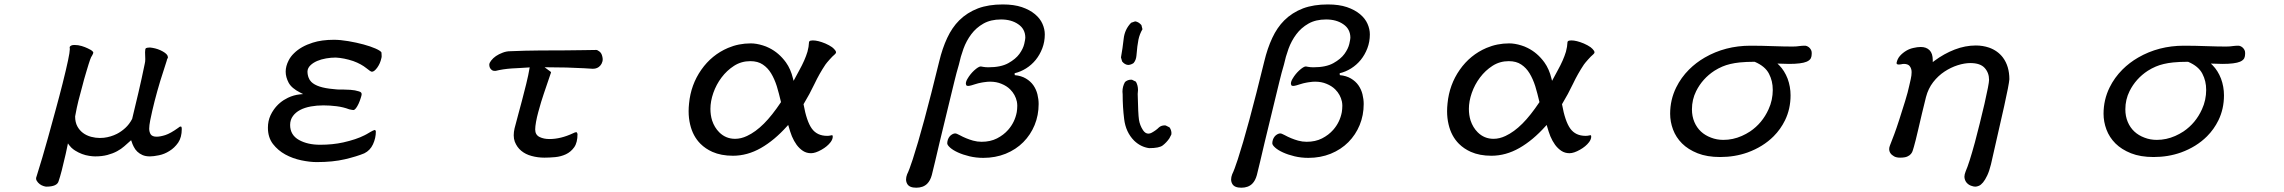

<svg xmlns="http://www.w3.org/2000/svg" viewBox="-20 -687 10540 886"><path d="M649.4 -445.8 650.4 -413.6Q650.4 -402.3 647.9 -392.6Q633.3 -321.3 618.7 -259.3L589.8 -138.2Q576.7 -113.3 558.1 -96.4Q539.6 -79.6 519.5 -69.3Q491.7 -55.2 459.5 -51.3Q450.7 -50.3 440.9 -50.3Q421.4 -50.3 400.4 -55.7Q356.4 -67.9 336.9 -104Q326.7 -123 326.7 -149.4V-149.9Q334.5 -192.9 341.8 -221.7Q349.6 -252 361.8 -296.9Q365.7 -314 379.4 -359.4L388.7 -390.1Q396.5 -415 400.4 -422.9Q402.3 -426.8 405.3 -431.2Q410.6 -439.9 410.6 -445.3L407.7 -449.7Q401.4 -456.5 384.8 -463.9Q373 -469.7 356.9 -474.6Q340.8 -479.5 323.7 -479.5Q305.7 -479.5 301.3 -469.7Q301.3 -467.8 301.8 -466.3Q302.2 -463.4 302.2 -460Q302.2 -434.6 269 -302.2Q254.4 -244.1 236.3 -178.2L201.7 -52.2Q175.3 43 148.9 126.5Q146.5 132.3 146.5 136.7Q146.5 142.1 149.4 147Q154.8 156.2 163.3 162.6Q171.9 168.9 180.9 171.6Q189.9 174.3 193.4 174.3Q243.7 174.3 250.5 148.9Q263.2 112.3 283.2 23.4L291.5 -15.6L293.5 -25.4L299.3 -17.1L309.1 -5.9Q317.9 2.4 326.7 7.8Q357.9 27.3 391.6 32.2Q407.7 34.7 418.9 34.7Q450.7 34.7 475.6 28.1Q500.5 21.5 520 11Q539.6 0.5 553.7 -12.2Q568.4 -24.9 585 -40L587.4 -33.7Q590.8 -22 597.2 -9.8Q609.9 16.1 637.2 28.3Q651.4 34.7 671.9 34.7Q688 34.7 713.4 29.5Q738.8 24.4 761.7 9.8Q785.2 -4.4 802.2 -28.8Q818.8 -53.2 818.8 -91.8Q818.8 -100.1 816.4 -102.5L814.9 -103Q814.5 -103 813 -103Q808.6 -103 802.7 -97.2Q766.6 -71.3 742.9 -63.7Q719.2 -56.2 702.6 -56.2Q682.1 -56.2 674.8 -67.9Q668.5 -79.1 668.5 -93.5Q668.5 -107.9 673.3 -132.3Q690.4 -217.3 719.7 -314Q742.2 -386.2 749.5 -407.2Q750 -412.6 753.4 -418Q754.9 -419.9 754.9 -421.9Q754.9 -423.8 754.4 -425.3Q753.4 -437 731 -449.7Q709.5 -461.9 683.1 -466.3Q675.8 -467.8 672.1 -467.8Q668.5 -467.8 666 -467.3Q660.6 -467.3 654.8 -465.3Q651.4 -464.4 650.4 -458.5Q649.4 -452.6 649.4 -445.8Z M1696.3 -356Q1707 -356 1720.7 -374.8Q1734.4 -393.6 1739.7 -418Q1741.2 -422.9 1741.2 -427.7Q1741.2 -432.6 1740.7 -437.7Q1740.2 -442.9 1740.2 -445.3Q1735.4 -453.1 1712.6 -463.1Q1689.9 -473.1 1657.5 -481.9Q1625 -490.7 1587.6 -497.1Q1550.3 -503.4 1521 -503.4Q1464.4 -503.4 1423.3 -490.2Q1368.7 -473.1 1336.4 -440.9Q1320.8 -425.8 1312 -408.2Q1298.3 -381.8 1298.3 -356.4Q1298.3 -331.1 1312 -305.2Q1325.7 -279.8 1365.2 -259.8L1378.9 -252.9L1363.8 -251.5Q1335 -248.5 1308.6 -235.8Q1268.1 -216.3 1243.2 -180.7Q1234.9 -168.9 1228.5 -155.3Q1216.3 -128.9 1216.3 -97.7Q1216.3 -53.2 1239.3 -22.9Q1262.7 7.3 1296.6 25.9Q1330.6 44.4 1370.1 52.7Q1409.7 61 1441.4 61Q1516.1 61 1571.8 47.9Q1627.4 34.7 1661.1 20.5Q1688 7.3 1701.2 -21.2Q1714.4 -49.8 1714.4 -80.1Q1714.4 -83.5 1711.4 -86.4Q1710.4 -87.4 1709.5 -87.4Q1708.5 -87.4 1708 -86.9Q1702.1 -85.4 1689.9 -78.4Q1677.7 -71.3 1671.4 -67.6Q1665 -64 1661.6 -62.5Q1624.5 -43.5 1564 -29.8Q1515.1 -19 1457.3 -19Q1399.4 -19 1359.9 -41Q1318.8 -64 1318.8 -110.4Q1318.8 -134.3 1332 -151.9Q1356.4 -185.1 1414.6 -195.8Q1441.9 -200.7 1472.2 -200.7Q1502.4 -200.7 1533.2 -196.8Q1564.5 -192.9 1591.3 -182.6Q1597.2 -181.2 1603.3 -180.2Q1609.4 -179.2 1610.4 -179.2Q1616.2 -179.2 1622.6 -187.5Q1635.7 -205.1 1645 -235.8Q1648.9 -247.6 1648.9 -252.4Q1648.9 -257.3 1645.8 -260.5Q1642.6 -263.7 1635.3 -265.6Q1619.1 -271 1597.2 -272.5Q1575.2 -273.9 1561.5 -273.9Q1547.9 -273.9 1543 -273.9Q1538.1 -273.9 1533.7 -274.4Q1524.9 -274.9 1519 -275.9Q1443.4 -282.2 1416.5 -309.1Q1408.2 -317.4 1404.3 -328.1Q1398.9 -341.8 1398.9 -357.4Q1399.4 -373.5 1413.6 -386.7Q1438 -409.2 1484.9 -417.5Q1507.3 -421.4 1529.3 -421.4Q1567.4 -419.4 1609.9 -405.3Q1628.9 -398.4 1644.3 -389.9Q1659.7 -381.3 1669.9 -373Q1680.2 -364.7 1686.5 -360.4Q1692.9 -356 1696.3 -356Z M2645 -68.8Q2642.6 -77.1 2639.2 -77.1Q2638.7 -77.1 2638.7 -77.1Q2632.3 -76.2 2625 -72.3Q2567.9 -45.4 2515.6 -45.4Q2489.3 -45.4 2470.2 -54.7Q2449.7 -64.5 2449.7 -89.8Q2449.7 -103 2453.6 -124.8Q2457.5 -146.5 2463.9 -169.9Q2477.5 -220.2 2489.7 -255.4L2522.9 -353Q2521.5 -355.5 2521 -356Q2517.6 -358.9 2493.2 -376.5H2506.8Q2597.7 -376.5 2674.3 -372.1L2715.8 -369.6Q2737.3 -369.6 2750 -384.3Q2756.8 -391.6 2759.8 -402.8Q2761.2 -407.2 2761.2 -413.6Q2761.2 -418.9 2759.3 -426.8Q2755.9 -441.9 2746.3 -449.2Q2736.8 -456.5 2731.4 -456.5Q2706.1 -456.5 2672.9 -455.6Q2639.6 -454.6 2589.4 -454.6Q2539.1 -454.6 2471.2 -454.1Q2403.3 -453.6 2335.9 -450.7Q2316.4 -450.7 2299.3 -443.8Q2264.2 -430.7 2246.6 -407.7Q2238.8 -397.9 2237.8 -389.6Q2237.8 -386.7 2238.3 -382.3Q2240.7 -369.1 2252 -362.3Q2255.9 -359.9 2263.2 -359.9Q2264.6 -359.9 2267.1 -359.9Q2300.3 -368.2 2340.8 -371.1Q2360.8 -372.6 2376 -373Q2401.4 -374.5 2424.3 -376Q2418.5 -340.8 2408.2 -299.3Q2386.7 -213.4 2372.1 -161.1Q2358.4 -111.3 2354.5 -94.7Q2350.6 -78.1 2350.6 -62.5Q2350.6 -46.9 2355.5 -33.2Q2365.7 -7.3 2385.3 8.8Q2405.3 25.4 2433.1 32.7Q2461.4 40.5 2492.2 40.5Q2514.6 40.5 2541.5 38.1Q2568.4 35.6 2591.3 24.9Q2614.3 14.2 2629.9 -7.8Q2645 -29.3 2645 -68.8Z M3444.3 -486.8Q3388.7 -486.8 3339.4 -465.8Q3264.2 -433.6 3216.3 -365.2Q3168 -296.4 3159.7 -209.5Q3157.7 -190.9 3157.7 -173.8Q3157.7 -141.6 3164.6 -112.8Q3177.2 -58.6 3212.4 -23.4Q3235.4 -0.5 3267.1 13.7Q3307.6 31.7 3362.3 31.7Q3428.7 31.7 3491.2 -3.9Q3553.7 -39.6 3611.8 -104.5L3617.2 -110.4Q3622.6 -91.8 3626.2 -80.6Q3629.9 -69.3 3634.3 -58.1Q3643.6 -36.1 3656.2 -18.6Q3668.9 -1.5 3685.3 9.3Q3701.7 20 3722.7 20Q3742.7 20 3771 3.9Q3797.9 -11.2 3813 -31.2Q3822.8 -44.4 3822.8 -56.6Q3822.8 -62 3820.3 -63Q3819.8 -63 3818.4 -63Q3816.9 -63 3811 -61.5Q3805.2 -60.1 3796.9 -60.1Q3750.5 -60.1 3726.3 -93.5Q3702.1 -127 3688 -206.1Q3716.8 -253.9 3738.8 -300.3Q3760.7 -346.7 3789.1 -389.2Q3791.5 -393.1 3796.9 -399.2Q3802.2 -405.3 3808.1 -412.1Q3821.3 -427.2 3832 -436Q3837.9 -440.9 3837.9 -445.8Q3837.9 -452.1 3828.6 -461.4Q3824.7 -465.3 3819.8 -469.2Q3806.6 -478.5 3788.6 -486.3Q3754.4 -500.5 3731 -500.5Q3718.8 -500.5 3715.3 -496.6L3713.4 -493.7Q3712.4 -470.7 3706.1 -448.2Q3694.3 -409.2 3668.5 -362.8Q3657.2 -342.8 3642.1 -314L3639.2 -325.2Q3628.9 -368.2 3606.9 -398.9Q3574.7 -443.4 3529.3 -465.8Q3515.1 -473.1 3500 -477.5Q3470.2 -486.8 3444.3 -486.8ZM3372.1 -46.4Q3329.1 -46.4 3298.8 -76.7Q3276.9 -98.6 3266.1 -130.9Q3258.3 -155.8 3258.3 -184.6Q3258.3 -219.7 3271.7 -258.3Q3285.2 -296.9 3309.6 -329.3Q3334 -361.8 3367.4 -383.3Q3400.9 -404.8 3442.4 -404.8Q3477.1 -404.8 3500 -389.2Q3522.9 -374 3538.3 -348.6Q3553.7 -323.2 3564.5 -289.6Q3574.7 -255.9 3584 -215.8Q3542.5 -153.8 3505.4 -116.7Q3466.8 -78.1 3427.2 -59.6Q3399.4 -46.4 3372.1 -46.4Z M4801.3 -528.3Q4801.3 -552.7 4790.5 -577.1Q4779.8 -601.6 4755.9 -621.6Q4731.9 -641.6 4695.6 -654.1Q4659.2 -666.5 4607.4 -666.5Q4542 -666.5 4493.2 -648.4Q4442.4 -628.9 4406.2 -592.8Q4373.5 -560.1 4351.1 -512.2Q4328.6 -464.4 4314 -403.3Q4238.3 -93.3 4191.9 48.3Q4175.8 97.7 4166 117.2Q4161.1 129.9 4161.1 141.1Q4161.1 152.3 4166.5 161.6Q4176.3 179.2 4208 179.2Q4240.2 179.2 4258.8 160.6Q4272.9 146.5 4279.8 121.1Q4285.6 99.6 4294.9 59.1Q4304.2 18.6 4315.9 -30.3Q4358.4 -204.6 4367.9 -244.9Q4377.4 -285.2 4384.3 -312.3Q4391.1 -339.4 4394 -350.6Q4400.4 -373.5 4404.8 -388.7Q4412.6 -425.3 4426 -462.2Q4439.5 -499 4461.9 -528.8Q4484.4 -559.1 4518.1 -578.1Q4551.8 -597.2 4599.4 -597.2Q4647 -597.2 4678.7 -575.2Q4711.4 -553.2 4711.4 -512.7Q4711.4 -506.3 4706.5 -484.4Q4701.2 -461.9 4684.1 -438.2Q4667 -414.6 4632.8 -395.5Q4598.6 -376.5 4541 -376.5Q4527.8 -376.5 4517.1 -378.4Q4508.3 -380.4 4505.9 -380.4Q4495.6 -380.4 4474.6 -361.3Q4457 -344.7 4445.3 -324.7Q4437 -311.5 4437 -300.8Q4437 -298.8 4438.2 -295.9Q4439.5 -293 4439.9 -292.5Q4441.9 -290.5 4448.2 -290.5Q4453.1 -290.5 4463.9 -293.5Q4464.8 -293.9 4477.1 -297.6Q4489.3 -301.3 4493.7 -302.5Q4498 -303.7 4502.4 -304.4Q4506.8 -305.2 4511.2 -306.2Q4515.6 -307.1 4520 -307.6Q4524.4 -308.1 4528.3 -308.6Q4532.2 -309.1 4536.1 -309.6Q4543.5 -310.1 4548.8 -310.1Q4578.1 -310.1 4601.1 -300.3Q4625.5 -290.5 4641.6 -274.4Q4665.5 -250.5 4672.4 -218.3Q4674.3 -208 4674.3 -199.2Q4674.3 -190.4 4673.6 -183.6Q4672.9 -176.8 4671.9 -169.4Q4663.1 -123 4632.3 -87.9Q4611.3 -64 4580.6 -48.3Q4549.8 -32.7 4509.8 -32.7Q4489.7 -32.7 4470.2 -38.1Q4437.5 -47.4 4408.2 -63.5Q4397.9 -68.8 4395 -69.8Q4391.1 -71.3 4388.9 -71.3Q4386.7 -71.3 4384.5 -71Q4382.3 -70.8 4379.2 -69.6Q4376 -68.4 4373.5 -66.9Q4359.9 -59.1 4354 -42.5Q4351.1 -33.2 4351.1 -25.9Q4351.1 -17.6 4364.3 -5.9Q4377.4 5.9 4400.4 16.4Q4423.3 26.9 4453.6 34.2Q4483.9 41.5 4517.6 41.5Q4573.2 41.5 4620.6 22.5Q4668.5 2.9 4702.1 -31Q4735.8 -64.9 4754.4 -110.1Q4772.9 -155.3 4772.9 -207Q4772.9 -229 4767.3 -251.7Q4761.7 -274.4 4748.5 -293.5Q4735.4 -312 4714.1 -324.7Q4692.9 -337.4 4662.6 -340.3L4662.1 -349.1Q4689.5 -355.5 4714.8 -371.3Q4740.2 -387.2 4759.3 -410.6Q4778.3 -434.1 4789.8 -464.1Q4801.3 -494.1 4801.3 -528.3Z M5159.7 -264.2Q5159.7 -257.8 5160.6 -251.5V-251Q5160.6 -192.9 5167.5 -137.7Q5174.8 -77.1 5213.4 -38.1Q5243.7 -8.8 5282.7 -3.4Q5329.6 -3.4 5345.7 -16.1Q5362.8 -29.3 5376 -48.3L5385.3 -66.4Q5385.7 -69.3 5385.7 -73.7Q5385.7 -78.1 5383.8 -85.2Q5381.8 -92.3 5377 -99.1L5359.4 -107.9Q5356.9 -108.4 5354.5 -108.4Q5338.9 -108.4 5328.1 -99.1Q5315.9 -86.4 5294.9 -74.7Q5287.1 -70.3 5279.3 -70.3Q5265.1 -70.3 5254.4 -86.4Q5239.7 -108.9 5235.8 -134.8Q5231.9 -160.6 5230 -252.9V-253.4Q5231.4 -262.7 5231.4 -271.5Q5231.4 -293 5221.7 -310.1L5204.1 -318.8Q5201.7 -319.3 5199.7 -319.3Q5183.6 -319.3 5171.4 -308.6Q5159.7 -288.1 5159.7 -264.2ZM5186.5 -387.2Q5199.7 -388.2 5210.9 -396Q5222.2 -409.2 5224.1 -429.2Q5228 -478 5233.4 -503.9Q5238.8 -529.8 5252 -552.2L5247.1 -571.3Q5233.9 -586.4 5218.3 -588.4L5199.7 -582Q5169.9 -551.3 5165.3 -508.1Q5160.6 -464.8 5152.8 -421.9L5158.2 -403.3Q5170.4 -388.2 5186.5 -387.2Z M6301.3 -528.3Q6301.3 -552.7 6290.5 -577.1Q6279.8 -601.6 6255.9 -621.6Q6231.9 -641.6 6195.6 -654.1Q6159.2 -666.5 6107.4 -666.5Q6042 -666.5 5993.2 -648.4Q5942.4 -628.9 5906.2 -592.8Q5873.5 -560.1 5851.1 -512.2Q5828.6 -464.4 5814 -403.3Q5738.3 -93.3 5691.9 48.3Q5675.8 97.7 5666 117.2Q5661.1 129.9 5661.1 141.1Q5661.1 152.3 5666.5 161.6Q5676.3 179.2 5708 179.2Q5740.2 179.2 5758.8 160.6Q5772.9 146.5 5779.8 121.1Q5785.6 99.6 5794.9 59.1Q5804.2 18.6 5815.9 -30.3Q5858.4 -204.6 5867.9 -244.9Q5877.4 -285.2 5884.3 -312.3Q5891.1 -339.4 5894 -350.6Q5900.4 -373.5 5904.8 -388.7Q5912.6 -425.3 5926 -462.2Q5939.5 -499 5961.9 -528.8Q5984.4 -559.1 6018.1 -578.1Q6051.8 -597.2 6099.4 -597.2Q6147 -597.2 6178.7 -575.2Q6211.4 -553.2 6211.4 -512.7Q6211.4 -506.3 6206.5 -484.4Q6201.2 -461.9 6184.1 -438.2Q6167 -414.6 6132.8 -395.5Q6098.6 -376.5 6041 -376.5Q6027.8 -376.5 6017.1 -378.4Q6008.3 -380.4 6005.9 -380.4Q5995.6 -380.4 5974.6 -361.3Q5957 -344.7 5945.3 -324.7Q5937 -311.5 5937 -300.8Q5937 -298.8 5938.2 -295.9Q5939.5 -293 5939.9 -292.5Q5941.9 -290.5 5948.2 -290.5Q5953.1 -290.5 5963.9 -293.5Q5964.8 -293.9 5977.1 -297.6Q5989.3 -301.3 5993.7 -302.5Q5998 -303.7 6002.4 -304.4Q6006.8 -305.2 6011.2 -306.2Q6015.6 -307.1 6020 -307.6Q6024.4 -308.1 6028.3 -308.6Q6032.2 -309.1 6036.1 -309.6Q6043.5 -310.1 6048.8 -310.1Q6078.1 -310.1 6101.1 -300.3Q6125.5 -290.5 6141.6 -274.4Q6165.5 -250.5 6172.4 -218.3Q6174.3 -208 6174.3 -199.2Q6174.3 -190.4 6173.6 -183.6Q6172.9 -176.8 6171.9 -169.4Q6163.1 -123 6132.3 -87.9Q6111.3 -64 6080.6 -48.3Q6049.8 -32.7 6009.8 -32.7Q5989.7 -32.7 5970.2 -38.1Q5937.5 -47.4 5908.2 -63.5Q5897.9 -68.8 5895 -69.8Q5891.1 -71.3 5888.9 -71.3Q5886.7 -71.3 5884.5 -71Q5882.3 -70.8 5879.2 -69.6Q5876 -68.4 5873.5 -66.9Q5859.9 -59.1 5854 -42.5Q5851.1 -33.2 5851.1 -25.9Q5851.1 -17.6 5864.3 -5.9Q5877.4 5.9 5900.4 16.4Q5923.3 26.9 5953.6 34.2Q5983.9 41.5 6017.6 41.5Q6073.2 41.5 6120.6 22.5Q6168.5 2.9 6202.1 -31Q6235.8 -64.9 6254.4 -110.1Q6272.9 -155.3 6272.9 -207Q6272.9 -229 6267.3 -251.7Q6261.7 -274.4 6248.5 -293.5Q6235.4 -312 6214.1 -324.7Q6192.9 -337.4 6162.6 -340.3L6162.1 -349.1Q6189.5 -355.5 6214.8 -371.3Q6240.2 -387.2 6259.3 -410.6Q6278.3 -434.1 6289.8 -464.1Q6301.3 -494.1 6301.3 -528.3Z M6944.3 -486.8Q6888.7 -486.8 6839.4 -465.8Q6764.2 -433.6 6716.3 -365.2Q6668 -296.4 6659.7 -209.5Q6657.7 -190.9 6657.7 -173.8Q6657.7 -141.6 6664.6 -112.8Q6677.2 -58.6 6712.4 -23.4Q6735.4 -0.5 6767.1 13.7Q6807.6 31.7 6862.3 31.7Q6928.7 31.7 6991.2 -3.9Q7053.7 -39.6 7111.8 -104.5L7117.2 -110.4Q7122.6 -91.8 7126.2 -80.6Q7129.9 -69.3 7134.3 -58.1Q7143.6 -36.1 7156.2 -18.6Q7168.9 -1.5 7185.3 9.3Q7201.7 20 7222.7 20Q7242.7 20 7271 3.9Q7297.9 -11.2 7313 -31.2Q7322.8 -44.4 7322.8 -56.6Q7322.8 -62 7320.3 -63Q7319.8 -63 7318.4 -63Q7316.9 -63 7311 -61.5Q7305.2 -60.1 7296.9 -60.1Q7250.5 -60.1 7226.3 -93.5Q7202.1 -127 7188 -206.1Q7216.8 -253.9 7238.8 -300.3Q7260.7 -346.7 7289.1 -389.2Q7291.5 -393.1 7296.9 -399.2Q7302.2 -405.3 7308.1 -412.1Q7321.3 -427.2 7332 -436Q7337.9 -440.9 7337.9 -445.8Q7337.9 -452.1 7328.6 -461.4Q7324.7 -465.3 7319.8 -469.2Q7306.6 -478.5 7288.6 -486.3Q7254.4 -500.5 7231 -500.5Q7218.8 -500.5 7215.3 -496.6L7213.4 -493.7Q7212.4 -470.7 7206.1 -448.2Q7194.3 -409.2 7168.5 -362.8Q7157.2 -342.8 7142.1 -314L7139.2 -325.2Q7128.9 -368.2 7106.9 -398.9Q7074.7 -443.4 7029.3 -465.8Q7015.1 -473.1 7000 -477.5Q6970.2 -486.8 6944.3 -486.8ZM6872.1 -46.4Q6829.1 -46.4 6798.8 -76.7Q6776.9 -98.6 6766.1 -130.9Q6758.3 -155.8 6758.3 -184.6Q6758.3 -219.7 6771.7 -258.3Q6785.2 -296.9 6809.6 -329.3Q6834 -361.8 6867.4 -383.3Q6900.9 -404.8 6942.4 -404.8Q6977.1 -404.8 7000 -389.2Q7022.9 -374 7038.3 -348.6Q7053.7 -323.2 7064.5 -289.6Q7074.7 -255.9 7084 -215.8Q7042.5 -153.8 7005.4 -116.7Q6966.8 -78.1 6927.2 -59.6Q6899.4 -46.4 6872.1 -46.4Z M8182.1 -393.6Q8215.3 -392.1 8235.4 -392.1Q8293 -392.1 8316.9 -402.3Q8331.5 -408.7 8336.4 -418.5Q8340.3 -427.2 8340.3 -438.5Q8340.3 -440.9 8340.3 -442.9V-443.4Q8340.3 -452.1 8336.4 -458Q8332.5 -464.8 8327.4 -468.8Q8322.3 -472.7 8317.6 -474.4Q8313 -476.1 8311.5 -476.1Q8294.4 -476.1 8285.2 -474.6Q8270 -472.2 8252.2 -472.2Q8234.4 -472.2 8210.4 -472.7Q8186.5 -473.1 8160.6 -474.1Q8108.9 -476.1 8057.6 -476.1Q7941.4 -476.1 7846.7 -421.4Q7806.2 -397.9 7774.4 -366.2Q7737.3 -329.1 7714.8 -283.2Q7687 -226.6 7687 -162.1Q7687 -125 7700.4 -89.1Q7713.9 -53.2 7741.9 -25.1Q7770 2.9 7813.7 20.3Q7857.4 37.6 7918 37.6Q7985.4 37.6 8044.4 16.6Q8115.7 -9.3 8164.6 -58.1Q8196.8 -90.3 8217.3 -132.3Q8242.7 -184.6 8242.7 -247.1Q8242.7 -287.1 8229 -324.2Q8214.8 -360.8 8190.4 -385.7ZM8141.1 -182.6Q8112.3 -118.7 8056.2 -80.6Q8037.6 -68.4 8017.6 -59.6Q7976.6 -41.5 7932.6 -41.5Q7902.3 -41.5 7876 -51.8Q7820.8 -72.3 7798.8 -124Q7787.6 -150.4 7787.6 -182.6Q7787.6 -227.5 7807.1 -266.6Q7835.9 -324.2 7891.1 -360.4Q7908.7 -371.6 7928.2 -379.9Q7961.4 -394 8008.3 -398.9Q8038.1 -401.9 8076.2 -401.9H8077.1Q8125.5 -381.3 8143.1 -346.7Q8151.9 -329.6 8156.2 -311.5Q8160.6 -293.5 8160.6 -271.5Q8160.6 -249.5 8155.8 -226.6Q8150.9 -203.6 8141.1 -182.6Z M9072.3 -396Q9118.2 -396 9138.4 -373.5Q9158.7 -351.1 9158.7 -318.4Q9158.7 -300.8 9137.7 -208.5Q9116.2 -116.2 9093.3 -29.8Q9066.9 66.9 9050.8 103.5Q9044.9 118.2 9044.9 128.9Q9044.9 133.3 9045.9 136.7Q9048.8 149.9 9057.4 158.4Q9065.9 167 9076.7 170.4Q9087.4 174.3 9095 174.3Q9102.5 174.3 9111.8 170.4Q9121.1 166.5 9130.9 154.8Q9140.6 143.1 9150.1 123Q9159.7 103 9167.5 71.3Q9206.5 -98.6 9228.5 -197.5Q9250.5 -296.4 9252.4 -321.3Q9252.4 -381.3 9222.7 -421.4Q9198.7 -453.1 9158.7 -467.3Q9129.9 -477.1 9097.7 -477.1Q9048.8 -477.1 9000 -458.3Q8951.2 -439.5 8905.8 -405.8L8898.9 -400.4V-409.2Q8898.9 -440.4 8884 -455.3Q8869.1 -470.2 8843.8 -470.2Q8827.6 -470.2 8809.6 -465.8Q8791.5 -461.9 8776.9 -453.1Q8759.8 -442.9 8747.6 -429.2Q8735.8 -416 8731.9 -397Q8731.9 -392.1 8733.9 -391.1Q8737.3 -389.2 8742.4 -389.2Q8747.6 -389.2 8752 -390.1Q8759.3 -392.1 8766.4 -392.1Q8773.4 -392.1 8779.8 -390.1Q8789.1 -387.2 8793.5 -380.4Q8801.3 -369.6 8801.3 -354Q8801.3 -339.4 8797.4 -322.3Q8793.5 -305.7 8790.5 -292Q8784.7 -263.7 8771.5 -220.9Q8758.3 -178.2 8744.6 -135.7Q8731 -93.3 8721.2 -67.4Q8705.1 -24.9 8701.4 -15.9Q8697.8 -6.8 8697.8 0.5Q8697.8 22 8720.7 34.7Q8731.4 40.5 8748 40.5Q8769.5 40.5 8780.8 35.6Q8792 30.8 8798.3 23.2Q8804.7 15.6 8806.9 6.6Q8809.1 -2.4 8812 -10.3Q8818.8 -33.2 8831.1 -86.4Q8849.1 -165 8867.7 -239.3Q8877.9 -278.3 8900.9 -308.1Q8923.8 -337.4 8953.1 -356.7Q8982.4 -376 9013.9 -386Q9045.4 -396 9072.3 -396Z M10182.1 -393.6Q10215.3 -392.1 10235.4 -392.1Q10293 -392.1 10316.9 -402.3Q10331.5 -408.7 10336.4 -418.5Q10340.3 -427.2 10340.3 -438.5Q10340.3 -440.9 10340.3 -442.9V-443.4Q10340.3 -452.1 10336.4 -458Q10332.5 -464.8 10327.4 -468.8Q10322.3 -472.7 10317.6 -474.4Q10313 -476.1 10311.5 -476.1Q10294.4 -476.1 10285.2 -474.6Q10270 -472.2 10252.2 -472.2Q10234.4 -472.2 10210.4 -472.7Q10186.5 -473.1 10160.6 -474.1Q10108.9 -476.1 10057.6 -476.1Q9941.4 -476.1 9846.7 -421.4Q9806.2 -397.9 9774.4 -366.2Q9737.3 -329.1 9714.8 -283.2Q9687 -226.6 9687 -162.1Q9687 -125 9700.4 -89.1Q9713.9 -53.2 9741.9 -25.1Q9770 2.9 9813.7 20.3Q9857.4 37.6 9918 37.6Q9985.4 37.6 10044.4 16.6Q10115.7 -9.3 10164.6 -58.1Q10196.8 -90.3 10217.3 -132.3Q10242.7 -184.6 10242.7 -247.1Q10242.7 -287.1 10229 -324.2Q10214.8 -360.8 10190.4 -385.7ZM10141.1 -182.6Q10112.3 -118.7 10056.2 -80.6Q10037.6 -68.4 10017.6 -59.6Q9976.6 -41.5 9932.6 -41.5Q9902.3 -41.5 9876 -51.8Q9820.8 -72.3 9798.8 -124Q9787.6 -150.4 9787.6 -182.6Q9787.6 -227.5 9807.1 -266.6Q9835.9 -324.2 9891.1 -360.4Q9908.7 -371.6 9928.2 -379.9Q9961.4 -394 10008.3 -398.9Q10038.1 -401.9 10076.2 -401.9H10077.1Q10125.5 -381.3 10143.1 -346.7Q10151.9 -329.6 10156.2 -311.5Q10160.6 -293.5 10160.6 -271.5Q10160.6 -249.5 10155.8 -226.6Q10150.9 -203.6 10141.1 -182.6Z"/></svg>

Font: Bakudai
Style: Light
Weight: 300
Version: Version 1.48